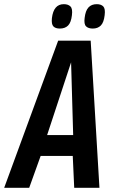

<svg xmlns="http://www.w3.org/2000/svg" viewBox="-54 -901 550 921"><path d="M-34 0 225 -706H381L423 0H302L295 -153H141L86 0ZM172 -253H297L287 -602ZM391 -764Q370 -764 359 -774.5Q348 -785 352 -815Q356 -850 370.5 -865.5Q385 -881 410 -881Q431 -881 441.5 -870Q452 -859 448 -828Q444 -793 429.5 -778.5Q415 -764 391 -764ZM233 -764Q212 -764 202 -774.5Q192 -785 195 -814Q203 -881 252 -881Q273 -881 284 -870Q295 -859 291 -828Q287 -793 272.5 -778.5Q258 -764 233 -764Z"/></svg>

Font: Georama SemiCondensed SemiBold
Style: Italic
Weight: 600
Width: 4
Italic angle: -9°
Designer: Jean-Baptiste Levee
Foundry: Production Type
Version: Version 1.000